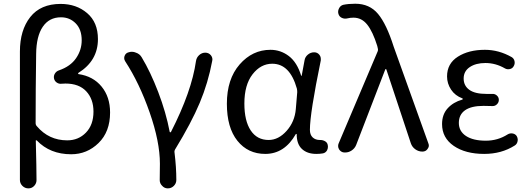

<svg xmlns="http://www.w3.org/2000/svg" viewBox="-20 -829 2888 1050"><path d="M88.9 155.3V-546.9Q88.9 -664.1 145.5 -735.8Q202.1 -807.6 311.5 -807.6Q397.5 -807.6 456.5 -757.3Q515.6 -707 515.6 -615.2Q515.6 -497.1 409.2 -430.7Q407.2 -428.7 407.2 -426.3Q407.2 -423.8 409.2 -423.8Q489.3 -412.1 535.6 -355.5Q582 -298.8 582 -213.9Q582 -108.4 519 -46.9Q456.1 14.6 369.1 14.6Q253.9 14.6 181.6 -60.5Q179.7 -62.5 177.2 -61.5Q174.8 -60.5 175.8 -58.6Q179.7 93.8 179.7 156.2Q179.7 173.8 167 187.5Q154.3 201.2 135.3 201.2Q116.2 201.2 102.5 187.5Q88.9 173.8 88.9 155.3ZM347.7 -61.5Q409.2 -61.5 450.2 -104Q491.2 -146.5 491.2 -218.8Q491.2 -287.1 451.7 -329.6Q412.1 -372.1 337.9 -372.1Q328.1 -372.1 317.4 -371.1Q302.7 -369.1 290.5 -377.4Q278.3 -385.7 275.4 -399.9Q272.5 -414.1 280.3 -426.8Q288.1 -439.5 302.7 -444.3Q365.2 -465.8 396 -510.7Q426.8 -555.7 426.8 -608.4Q426.8 -668 394 -701.2Q361.3 -734.4 313.5 -734.4Q249 -734.4 213.9 -682.6Q178.7 -630.9 177.7 -534.2Q174.8 -342.8 174.8 -156.2Q174.8 -145.5 181.6 -138.7Q247.1 -61.5 347.7 -61.5Z M944.3 155.3Q944.3 173.8 930.7 187.5Q917 201.2 897.5 201.2Q878.9 201.2 866.2 186.5Q853.5 173.8 853.5 156.2Q853.5 155.3 853.5 154.3Q854.5 128.9 854.5 66.4Q854.5 -53.7 798.3 -214.4Q742.2 -375 665 -493.2Q659.2 -502 659.2 -510.7Q659.2 -516.6 661.1 -522.5Q667 -539.1 683.6 -543Q692.4 -545.9 701.2 -545.9Q712.9 -545.9 723.6 -541Q744.1 -534.2 754.9 -515.6Q802.7 -436.5 845.2 -325.7Q887.7 -214.8 908.2 -107.4Q909.2 -105.5 911.6 -105.5Q914.1 -105.5 915 -107.4Q1028.3 -329.1 1051.8 -495.1Q1054.7 -514.6 1069.3 -527.8Q1084 -541 1102.5 -541Q1121.1 -541 1132.8 -527.3Q1141.6 -516.6 1141.6 -503.9Q1141.6 -500 1140.6 -496.1Q1118.2 -376 1072.3 -266.6Q1026.4 -157.2 937.5 -11.7Q932.6 -2.9 934.6 6.8Q944.3 85.9 944.3 155.3Z M1430.7 12.7Q1335.9 12.7 1278.3 -59.1Q1220.7 -130.9 1220.7 -261.7Q1220.7 -396.5 1290.5 -476.6Q1360.4 -556.6 1459 -556.6Q1514.6 -556.6 1559.6 -522.5Q1604.5 -488.3 1627 -415Q1627 -414.1 1628.4 -414.1Q1629.9 -414.1 1629.9 -415L1645.5 -499Q1648.4 -517.6 1663.6 -530.3Q1678.7 -543 1698.2 -543Q1715.8 -543 1726.6 -529.3Q1734.4 -519.5 1734.4 -506.8Q1734.4 -502.9 1734.4 -499Q1674.8 -210 1674.8 -119.1Q1674.8 -91.8 1689.9 -77.6Q1705.1 -63.5 1728.5 -63.5Q1730.5 -63.5 1731.4 -63.5Q1746.1 -63.5 1758.3 -56.2Q1770.5 -48.8 1772.5 -35.2Q1773.4 -31.2 1773.4 -26.4Q1773.4 -16.6 1768.6 -6.8Q1760.7 6.8 1746.1 9.8Q1729.5 12.7 1710 12.7Q1660.2 12.7 1631.3 -14.2Q1602.5 -41 1602.5 -94.7Q1602.5 -96.7 1600.6 -96.7Q1598.6 -96.7 1597.7 -95.7Q1536.1 12.7 1430.7 12.7ZM1449.2 -63.5Q1502.9 -63.5 1547.4 -113.3Q1591.8 -163.1 1597.7 -232.4L1605.5 -325.2Q1605.5 -335 1603.5 -344.7Q1565.4 -480.5 1468.8 -480.5Q1406.2 -480.5 1361.3 -422.9Q1316.4 -365.2 1316.4 -262.7Q1316.4 -168 1351.1 -115.7Q1385.7 -63.5 1449.2 -63.5Z M1927.7 -36.1Q1919.9 -16.6 1901.4 -4.9Q1885.7 4.9 1868.2 4.9Q1864.3 4.9 1861.3 4.9Q1843.8 2.9 1834 -12.7Q1829.1 -21.5 1829.1 -30.3Q1829.1 -38.1 1832 -44.9L2044.9 -546.9Q2048.8 -555.7 2045.9 -565.4L2043 -578.1Q2018.6 -656.2 1988.3 -694.3Q1958 -732.4 1913.1 -732.4Q1895.5 -732.4 1879.9 -728.5Q1864.3 -724.6 1850.1 -731Q1835.9 -737.3 1831.1 -752Q1829.1 -758.8 1829.1 -764.6Q1829.1 -774.4 1834 -783.2Q1841.8 -798.8 1857.4 -802.7Q1885.7 -808.6 1922.9 -808.6Q2001 -808.6 2047.4 -752.9Q2093.8 -697.3 2132.8 -574.2L2322.3 -45.9Q2325.2 -39.1 2325.2 -33.2Q2325.2 -23.4 2318.4 -14.6Q2308.6 0 2290 0Q2268.6 0 2251 -12.7Q2233.4 -25.4 2226.6 -45.9L2092.8 -449.2Q2091.8 -451.2 2089.8 -451.2Q2087.9 -451.2 2086.9 -449.2Z M2627.9 12.7Q2525.4 12.7 2461.4 -31.2Q2397.5 -75.2 2397.5 -150.4Q2397.5 -203.1 2428.2 -236.8Q2459 -270.5 2507.8 -284.2Q2510.7 -285.2 2510.7 -287.6Q2510.7 -290 2508.8 -291Q2468.8 -305.7 2446.8 -338.9Q2424.8 -372.1 2424.8 -411.1Q2424.8 -481.4 2483.9 -519Q2543 -556.6 2631.8 -556.6Q2708 -556.6 2778.3 -516.6Q2791 -508.8 2793.9 -494.1Q2796.9 -479.5 2789.1 -466.8Q2782.2 -454.1 2767.6 -451.2Q2752.9 -448.2 2741.2 -455.1Q2690.4 -484.4 2634.8 -484.4Q2582 -484.4 2548.8 -461.9Q2515.6 -439.5 2515.6 -399.4Q2515.6 -360.4 2546.4 -337.9Q2577.1 -315.4 2640.6 -315.4Q2656.2 -315.4 2671.9 -315.4Q2686.5 -316.4 2697.3 -306.6Q2708 -296.9 2708 -282.7Q2708 -268.6 2697.3 -258.3Q2686.5 -248 2671.9 -249Q2647.5 -250 2624 -250Q2557.6 -250 2523.4 -226.1Q2489.3 -202.1 2489.3 -156.7Q2489.3 -111.3 2528.3 -85.4Q2567.4 -59.6 2636.7 -59.6Q2702.1 -59.6 2755.9 -93.8Q2768.6 -101.6 2783.2 -99.1Q2797.9 -96.7 2805.7 -85Q2811.5 -75.2 2811.5 -64.5Q2811.5 -60.5 2810.5 -56.6Q2807.6 -41 2794.9 -33.2Q2722.7 12.7 2627.9 12.7Z"/></svg>

Font: irohamaru Regular
Style: Regular
Weight: 400
Designer: [Source Han Sans]
Ryoko NISHIZUKA  (kana & ideographs); Paul D. Hunt (Latin, Greek & Cyrillic); Wenlong ZHANG  (bopomofo
Version: Version 1.00